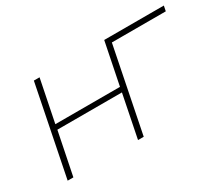

<svg xmlns="http://www.w3.org/2000/svg" viewBox="-96 -741 1107 962"><g transform="rotate(-30 458.0 -259.5)"><path d="M60 0 164 -519H197L148 -276H522L571 -519H604L500 0H467L517 -247H143L93 0ZM467 0 571 -519H916L910 -489H597L500 0Z"/></g></svg>

Font: Montserrat ExtraLight
Style: Italic
Weight: 200
Italic angle: -11.3°
Designer: Julieta Ulanovsky
Foundry: Julieta Ulanovsky
Version: Version 9.000; ttfautohint (v1.8.4.7-5d5b)